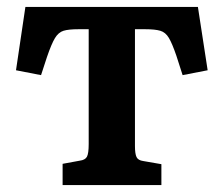

<svg xmlns="http://www.w3.org/2000/svg" viewBox="-20 -532 643 552"><path d="M160 0V-61L209 -70Q225 -72 230 -81.5Q235 -91 235 -118V-448H206Q177 -448 162.5 -443.5Q148 -439 138 -422.5Q128 -406 115 -368L98 -316L26 -330L53 -512H549L577 -330L505 -316L487 -372Q475 -407 465.5 -423Q456 -439 441 -443.5Q426 -448 397 -448H368V-112Q368 -90 372.5 -80.5Q377 -71 392 -69L444 -60V0Z"/></svg>

Font: Literata SemiBold
Style: Regular
Weight: 600
Designer: Latin by Veronika Burian and Jose Scaglione. Greek by Irene Vlachou. Cyrillic by Vera Evstafieva.
Foundry: TypeTogether
Version: Version 3.103; ttfautohint (v1.8.4.7-5d5b);gftools[0.9.29]